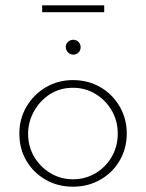

<svg xmlns="http://www.w3.org/2000/svg" viewBox="-20 -697 551 724"><path d="M53 -194Q53 -249 80 -295Q107 -341 153 -368Q199 -395 255 -395Q313 -395 359 -368Q405 -341 431.5 -295Q458 -249 458 -194Q458 -138 431.5 -92Q405 -46 358.5 -19.5Q312 7 255 7Q198 7 152.5 -19Q107 -45 80 -90Q53 -135 53 -194ZM86 -193Q86 -145 108.5 -106.5Q131 -68 169.5 -44.5Q208 -21 255 -21Q302 -21 340.5 -44Q379 -67 401.5 -106Q424 -145 424 -193Q424 -241 401.5 -280Q379 -319 340.5 -342.5Q302 -366 255 -366Q206 -366 168 -341.5Q130 -317 108 -277Q86 -237 86 -193ZM228 -520Q228 -531 236.5 -539Q245 -547 256 -547Q268 -547 276 -539Q284 -531 284 -519Q284 -507 276 -499Q268 -491 256 -491Q245 -491 236.5 -499.5Q228 -508 228 -520ZM139 -677H373V-651H139Z"/></svg>

Font: Josefin Sans Thin ExtraLight
Style: Regular
Weight: 250
Version: Version 2.001